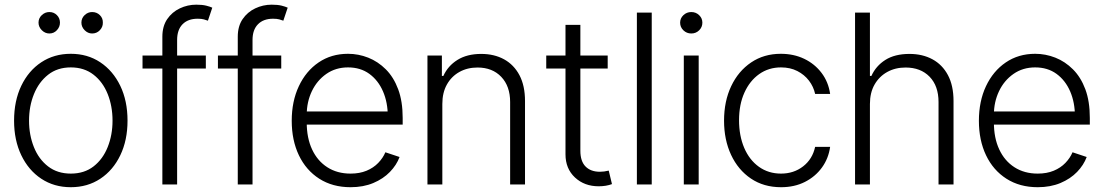

<svg xmlns="http://www.w3.org/2000/svg" viewBox="-20 -781 4672 813"><path d="M279.8 11.7Q209 11.7 154.8 -24.2Q100.6 -60.1 70.1 -123.8Q39.6 -187.5 39.6 -270Q39.6 -354 70.1 -417.7Q100.6 -481.4 154.8 -517.3Q209 -553.2 279.8 -553.2Q350.6 -553.2 404.5 -517.3Q458.5 -481.4 489.3 -417.7Q520 -354 520 -270Q520 -187.5 489.5 -123.8Q459 -60.1 404.8 -24.2Q350.6 11.7 279.8 11.7ZM279.8 -45.9Q336.9 -45.9 376.2 -76.4Q415.5 -106.9 436 -158.2Q456.5 -209.5 456.5 -270Q456.5 -331.5 436 -382.8Q415.5 -434.1 376 -464.8Q336.4 -495.6 279.8 -495.6Q223.1 -495.6 183.8 -464.6Q144.5 -433.6 123.8 -382.6Q103 -331.5 103 -270Q103 -209.5 123.5 -158.2Q144 -106.9 183.6 -76.4Q223.1 -45.9 279.8 -45.9ZM189 -639.2Q170.9 -639.2 157 -653.1Q143.1 -667 143.1 -685.1Q143.1 -704.1 157 -717Q170.9 -730 189 -730Q208 -730 220.9 -717Q233.9 -704.1 233.9 -685.1Q233.9 -667 220.9 -653.1Q208 -639.2 189 -639.2ZM370.1 -639.2Q352.1 -639.2 338.4 -653.1Q324.7 -667 324.7 -685.1Q324.7 -704.1 338.4 -717Q352.1 -730 370.1 -730Q389.6 -730 402.8 -717Q416 -704.1 415.5 -685.1Q416 -667 402.8 -653.1Q389.6 -639.2 370.1 -639.2Z M851.6 -545.9V-490.7H583.5V-545.9ZM667.5 0V-625.5Q667.5 -669.9 688 -700Q708.5 -730 741.5 -745.6Q774.4 -761.2 811 -761.2Q836.4 -761.2 853 -757.1Q869.6 -752.9 878.9 -748.5L860.4 -693.4Q853 -696.3 843 -699Q833 -701.7 816.9 -701.7Q775.9 -701.7 752.9 -678.2Q730 -654.8 730 -611.8V0Z M1170.9 -545.9V-490.7H902.8V-545.9ZM986.8 0V-625.5Q986.8 -669.9 1007.3 -700Q1027.8 -730 1060.8 -745.6Q1093.8 -761.2 1130.4 -761.2Q1155.8 -761.2 1172.4 -757.1Q1189 -752.9 1198.2 -748.5L1179.7 -693.4Q1172.4 -696.3 1162.4 -699Q1152.3 -701.7 1136.2 -701.7Q1095.2 -701.7 1072.3 -678.2Q1049.3 -654.8 1049.3 -611.8V0Z M1464.4 11.7Q1388.2 11.7 1332 -24.2Q1275.9 -60.1 1245.6 -123.5Q1215.3 -187 1215.3 -269.5Q1215.3 -352.1 1245.4 -416Q1275.4 -480 1329.1 -516.6Q1382.8 -553.2 1453.6 -553.2Q1497.6 -553.2 1539.1 -536.9Q1580.6 -520.5 1613.8 -487.3Q1647 -454.1 1666 -403.1Q1685.1 -352.1 1685.1 -281.7V-253.4H1258.8V-309.1H1650.9L1622.1 -287.6Q1622.1 -347.2 1601.8 -394Q1581.5 -440.9 1543.9 -468.3Q1506.3 -495.6 1453.6 -495.6Q1401.4 -495.6 1361.8 -468Q1322.3 -440.4 1300.5 -394.8Q1278.8 -349.1 1278.8 -294.9V-262.2Q1278.8 -196.8 1301.5 -148.2Q1324.2 -99.6 1366 -72.8Q1407.7 -45.9 1464.4 -45.9Q1502.9 -45.9 1532.2 -58.1Q1561.5 -70.3 1581.5 -91.1Q1601.6 -111.8 1611.8 -136.2L1671.9 -116.2Q1659.2 -82 1631.1 -53Q1603 -23.9 1560.8 -6.1Q1518.6 11.7 1464.4 11.7Z M1853 -340.8V0H1790V-545.9H1851.1V-459.5H1857.4Q1876.5 -502 1917 -527.3Q1957.5 -552.7 2017.6 -552.7Q2072.8 -552.7 2114.5 -529.8Q2156.2 -506.8 2179.7 -462.4Q2203.1 -418 2203.1 -353V0H2140.1V-349.1Q2140.1 -416 2102.5 -455.6Q2064.9 -495.1 2002 -495.1Q1959 -495.1 1925.3 -476.3Q1891.6 -457.5 1872.3 -423.1Q1853 -388.7 1853 -340.8Z M2553.2 -545.9V-490.7H2293V-545.9ZM2374.5 -675.8H2437.5V-142.6Q2437.5 -98.1 2459.5 -75.9Q2481.4 -53.7 2520.5 -53.7Q2529.3 -53.7 2538.3 -54.9Q2547.4 -56.2 2557.6 -58.6L2571.3 -1.5Q2560.1 2.9 2545.4 5.4Q2530.8 7.8 2515.1 7.8Q2454.6 7.8 2414.6 -29.5Q2374.5 -66.9 2374.5 -127.4Z M2739.7 -727.5V0H2676.8V-727.5Z M2875.5 0V-545.9H2938.5V0ZM2907.2 -639.2Q2887.7 -639.2 2873.8 -652.6Q2859.9 -666 2859.9 -685.1Q2859.9 -703.6 2873.8 -716.8Q2887.7 -730 2907.2 -730Q2926.8 -730 2940.4 -716.8Q2954.1 -703.6 2954.1 -685.1Q2954.1 -666 2940.4 -652.6Q2926.8 -639.2 2907.2 -639.2Z M3287.1 11.7Q3213.9 11.7 3159.7 -24.9Q3105.5 -61.5 3075.7 -125.2Q3045.9 -189 3045.9 -270Q3045.9 -352.5 3076.2 -416.3Q3106.4 -480 3160.6 -516.6Q3214.8 -553.2 3286.1 -553.2Q3340.8 -553.2 3385.3 -532Q3429.7 -510.7 3458.7 -472.4Q3487.8 -434.1 3495.1 -383.3H3431.6Q3424.8 -414.1 3405.5 -439.5Q3386.2 -464.8 3356.2 -480.2Q3326.2 -495.6 3287.1 -495.6Q3234.9 -495.6 3194.8 -467.3Q3154.8 -439 3132.1 -388.7Q3109.4 -338.4 3109.4 -272Q3109.4 -206.1 3131.3 -154.8Q3153.3 -103.5 3193.6 -74.7Q3233.9 -45.9 3287.1 -45.9Q3341.3 -45.9 3380.9 -76.7Q3420.4 -107.4 3431.6 -159.2H3495.1Q3488.3 -109.9 3460.2 -71.3Q3432.1 -32.7 3387.9 -10.5Q3343.8 11.7 3287.1 11.7Z M3663.6 -340.8V0H3600.6V-727.5H3663.6V-459.5H3669.9Q3689 -502 3729 -527.3Q3769 -552.7 3831.1 -552.7Q3886.2 -552.7 3928.2 -530Q3970.2 -507.3 3993.9 -462.9Q4017.6 -418.5 4017.6 -353V0H3954.1V-349.1Q3954.1 -417 3916.3 -456.1Q3878.4 -495.1 3814.5 -495.1Q3771 -495.1 3737.1 -476.3Q3703.1 -457.5 3683.3 -423.1Q3663.6 -388.7 3663.6 -340.8Z M4374 11.7Q4297.9 11.7 4241.7 -24.2Q4185.5 -60.1 4155.3 -123.5Q4125 -187 4125 -269.5Q4125 -352.1 4155 -416Q4185.1 -480 4238.8 -516.6Q4292.5 -553.2 4363.3 -553.2Q4407.2 -553.2 4448.7 -536.9Q4490.2 -520.5 4523.4 -487.3Q4556.6 -454.1 4575.7 -403.1Q4594.7 -352.1 4594.7 -281.7V-253.4H4168.5V-309.1H4560.5L4531.7 -287.6Q4531.7 -347.2 4511.5 -394Q4491.2 -440.9 4453.6 -468.3Q4416 -495.6 4363.3 -495.6Q4311 -495.6 4271.5 -468Q4231.9 -440.4 4210.2 -394.8Q4188.5 -349.1 4188.5 -294.9V-262.2Q4188.5 -196.8 4211.2 -148.2Q4233.9 -99.6 4275.6 -72.8Q4317.4 -45.9 4374 -45.9Q4412.6 -45.9 4441.9 -58.1Q4471.2 -70.3 4491.2 -91.1Q4511.2 -111.8 4521.5 -136.2L4581.5 -116.2Q4568.8 -82 4540.8 -53Q4512.7 -23.9 4470.5 -6.1Q4428.2 11.7 4374 11.7Z"/></svg>

Font: Inter Tight Light
Style: Regular
Weight: 300
Designer: Rasmus Andersson
Foundry: rsms
Version: Version 3.004